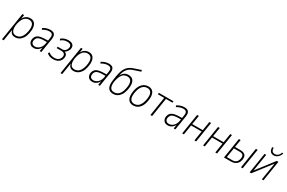

<svg xmlns="http://www.w3.org/2000/svg" viewBox="170 -2266 5968 3989"><g transform="rotate(30 3153.5 -271.0)"><path d="M16 180 122 -487H163L143 -367H137Q155 -412 181.5 -440Q208 -468 241 -481.5Q274 -495 313 -495Q372 -495 407.5 -461.5Q443 -428 453.5 -365.5Q464 -303 446 -216Q431 -140 398 -90.5Q365 -41 321 -16.5Q277 8 224 8Q168 8 136.5 -24Q105 -56 98 -116H104L57 180ZM227 -31Q271 -31 306 -52Q341 -73 366.5 -117.5Q392 -162 406 -229Q428 -338 401.5 -397Q375 -456 303 -456Q260 -456 225 -435Q190 -414 165 -370.5Q140 -327 124 -259Q104 -149 129.5 -90Q155 -31 227 -31Z M677 8Q629 8 599 -13.5Q569 -35 558.5 -69Q548 -103 555 -139Q566 -191 597 -221Q628 -251 685 -263Q742 -275 831 -275H868L862 -238H821Q744 -238 698 -229Q652 -220 629 -198Q606 -176 598 -136Q588 -89 611 -60Q634 -31 682 -31Q718 -31 753 -51Q788 -71 813.5 -108.5Q839 -146 847 -198L868 -337Q879 -401 859.5 -428.5Q840 -456 788 -456Q753 -456 715.5 -444.5Q678 -433 633 -406L620 -441Q648 -459 677 -471Q706 -483 735 -489Q764 -495 791 -495Q839 -495 868 -479Q897 -463 908 -429Q919 -395 911 -342L856 0H817L834 -112H840Q823 -72 797.5 -45.5Q772 -19 741 -5.5Q710 8 677 8Z M1139 8Q1090 8 1049.5 -7Q1009 -22 987 -50L1010 -81Q1034 -56 1069 -43Q1104 -30 1145 -30Q1209 -30 1244.5 -57.5Q1280 -85 1291 -130Q1301 -179 1277.5 -204.5Q1254 -230 1201 -230H1091L1096 -266H1206Q1246 -266 1275 -292Q1304 -318 1313 -359Q1324 -407 1299 -431.5Q1274 -456 1215 -456Q1173 -456 1137.5 -442.5Q1102 -429 1070 -400L1054 -433Q1083 -463 1128.5 -479Q1174 -495 1224 -495Q1301 -495 1334.5 -459.5Q1368 -424 1356 -361Q1351 -339 1338.5 -317Q1326 -295 1309 -277.5Q1292 -260 1269 -250V-252Q1311 -238 1326.5 -206Q1342 -174 1331 -124Q1323 -85 1297.5 -55.5Q1272 -26 1232.5 -9Q1193 8 1139 8Z M1420 180 1526 -487H1567L1547 -367H1541Q1559 -412 1585.5 -440Q1612 -468 1645 -481.5Q1678 -495 1717 -495Q1776 -495 1811.5 -461.5Q1847 -428 1857.5 -365.5Q1868 -303 1850 -216Q1835 -140 1802 -90.5Q1769 -41 1725 -16.5Q1681 8 1628 8Q1572 8 1540.5 -24Q1509 -56 1502 -116H1508L1461 180ZM1631 -31Q1675 -31 1710 -52Q1745 -73 1770.5 -117.5Q1796 -162 1810 -229Q1832 -338 1805.5 -397Q1779 -456 1707 -456Q1664 -456 1629 -435Q1594 -414 1569 -370.5Q1544 -327 1528 -259Q1508 -149 1533.5 -90Q1559 -31 1631 -31Z M2081 8Q2033 8 2003 -13.5Q1973 -35 1962.5 -69Q1952 -103 1959 -139Q1970 -191 2001 -221Q2032 -251 2089 -263Q2146 -275 2235 -275H2272L2266 -238H2225Q2148 -238 2102 -229Q2056 -220 2033 -198Q2010 -176 2002 -136Q1992 -89 2015 -60Q2038 -31 2086 -31Q2122 -31 2157 -51Q2192 -71 2217.5 -108.5Q2243 -146 2251 -198L2272 -337Q2283 -401 2263.5 -428.5Q2244 -456 2192 -456Q2157 -456 2119.5 -444.5Q2082 -433 2037 -406L2024 -441Q2052 -459 2081 -471Q2110 -483 2139 -489Q2168 -495 2195 -495Q2243 -495 2272 -479Q2301 -463 2312 -429Q2323 -395 2315 -342L2260 0H2221L2238 -112H2244Q2227 -72 2201.5 -45.5Q2176 -19 2145 -5.5Q2114 8 2081 8Z M2581 8Q2522 8 2485 -20Q2448 -48 2436 -106.5Q2424 -165 2439 -254L2453 -340Q2464 -405 2480 -456Q2496 -507 2521.5 -547Q2547 -587 2585.5 -616Q2624 -645 2679 -663L2853 -722L2860 -685L2677 -624Q2631 -608 2595 -576.5Q2559 -545 2535.5 -498Q2512 -451 2502 -387L2500 -373H2497Q2515 -416 2540 -443Q2565 -470 2596.5 -482.5Q2628 -495 2667 -495Q2728 -495 2764.5 -463.5Q2801 -432 2811 -369.5Q2821 -307 2802 -216Q2786 -141 2754 -91.5Q2722 -42 2678 -17Q2634 8 2581 8ZM2583 -31Q2626 -31 2661 -51Q2696 -71 2721.5 -114.5Q2747 -158 2761 -229Q2784 -341 2758 -398.5Q2732 -456 2658 -456Q2616 -456 2581 -435.5Q2546 -415 2521 -370.5Q2496 -326 2481 -255Q2459 -145 2484 -88Q2509 -31 2583 -31Z M3062 8Q3002 8 2964 -23Q2926 -54 2914.5 -116Q2903 -178 2921 -271Q2933 -329 2955 -371.5Q2977 -414 3006 -441Q3035 -468 3070 -481.5Q3105 -495 3144 -495Q3204 -495 3241 -464Q3278 -433 3289.5 -370.5Q3301 -308 3283 -217Q3271 -158 3249.5 -115.5Q3228 -73 3199.5 -46Q3171 -19 3136 -5.5Q3101 8 3062 8ZM3064 -31Q3104 -31 3139 -50Q3174 -69 3200.5 -113Q3227 -157 3242 -229Q3265 -345 3237 -400.5Q3209 -456 3139 -456Q3099 -456 3064 -437Q3029 -418 3002.5 -375Q2976 -332 2961 -259Q2938 -142 2967 -86.5Q2996 -31 3064 -31Z M3473 0 3544 -451H3390L3397 -487H3746L3740 -451H3586L3515 0Z M3892 8Q3844 8 3814 -13.5Q3784 -35 3773.5 -69Q3763 -103 3770 -139Q3781 -191 3812 -221Q3843 -251 3900 -263Q3957 -275 4046 -275H4083L4077 -238H4036Q3959 -238 3913 -229Q3867 -220 3844 -198Q3821 -176 3813 -136Q3803 -89 3826 -60Q3849 -31 3897 -31Q3933 -31 3968 -51Q4003 -71 4028.5 -108.5Q4054 -146 4062 -198L4083 -337Q4094 -401 4074.5 -428.5Q4055 -456 4003 -456Q3968 -456 3930.5 -444.5Q3893 -433 3848 -406L3835 -441Q3863 -459 3892 -471Q3921 -483 3950 -489Q3979 -495 4006 -495Q4054 -495 4083 -479Q4112 -463 4123 -429Q4134 -395 4126 -342L4071 0H4032L4049 -112H4055Q4038 -72 4012.5 -45.5Q3987 -19 3956 -5.5Q3925 8 3892 8Z M4236 0 4313 -487H4355L4320 -271H4572L4607 -487H4648L4571 0H4529L4566 -235H4314L4277 0Z M4737 0 4814 -487H4856L4821 -271H5073L5108 -487H5149L5072 0H5030L5067 -235H4815L4778 0Z M5238 0 5315 -487H5357L5327 -304H5455Q5541 -304 5575 -263.5Q5609 -223 5593 -143Q5584 -99 5559 -66.5Q5534 -34 5496 -17Q5458 0 5408 0ZM5285 -37H5416Q5470 -37 5504.5 -64.5Q5539 -92 5552 -150Q5565 -209 5541.5 -238Q5518 -267 5460 -267H5322ZM5646 0 5723 -487H5765L5687 0Z M5854 0 5931 -487H5971L5900 -41H5880L6224 -487H6263L6186 0H6146L6218 -446H6237L5893 0ZM6107 -553Q6070 -553 6046 -569Q6022 -585 6010 -614Q5998 -643 5998 -685L6030 -693Q6031 -642 6051.5 -615.5Q6072 -589 6114 -589Q6156 -589 6187.5 -615.5Q6219 -642 6236 -693L6265 -685Q6250 -644 6227 -614.5Q6204 -585 6174 -569Q6144 -553 6107 -553Z"/></g></svg>

Font: Nunito Sans 10pt Condensed ExtraLight
Style: Italic
Weight: 250
Width: 3
Italic angle: -9°
Designer: Vernon Adams
Foundry: Vernon Adams
Version: Version 3.101;gftools[0.9.27]